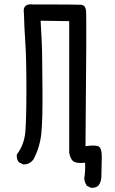

<svg xmlns="http://www.w3.org/2000/svg" viewBox="-20 -761 540 898"><path d="M405.3 117.2 385.7 107.4Q376 91.8 374 74.2Q379.9 39.1 377.9 0Q344.7 3.9 327.6 -3.9Q310.5 -11.7 303.7 -45.9V-662.1L169.9 -664.1Q175.8 -569.3 176.8 -520.5Q177.7 -471.7 178.7 -334Q179.7 -196.3 172.9 -133.8Q166 -71.3 136.7 -15.6Q117.2 9.8 87.9 7.8L68.4 -2Q56.6 -15.6 58.6 -38.1Q93.8 -85 98.6 -145.5Q103.5 -206.1 103.5 -346.7Q103.5 -487.3 98.6 -558.1Q93.8 -628.9 91.8 -699.2Q87.9 -723.6 99.6 -733.4Q111.3 -743.2 130.9 -740.2Q338.9 -740.2 358.9 -738.8Q378.9 -737.3 382.3 -712.4Q385.7 -687.5 379.9 -77.1Q417 -83 436.5 -78.1Q456.1 -73.2 456.1 -28.3L454.1 64.5Q454.1 87.9 440.4 107.4Q426.8 119.1 405.3 117.2Z"/></svg>

Font: NaikaiFont
Style: Regular
Weight: 400
Version: Version 1.67